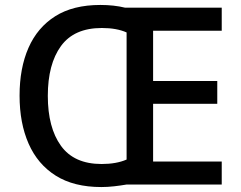

<svg xmlns="http://www.w3.org/2000/svg" viewBox="-20 -745 973 775"><path d="M385 -725Q440 -725 485 -714H875V-621H598V-418H857V-326H598V-93H875V0H490Q467 4 440.5 7Q414 10 389 10Q278 10 205 -36Q132 -82 95.5 -165Q59 -248 59 -359Q59 -470 95 -552Q131 -634 203 -679.5Q275 -725 385 -725ZM391 -632Q279 -632 226 -559Q173 -486 173 -358Q173 -230 226 -156.5Q279 -83 390 -83Q450 -83 491 -101V-614Q451 -632 391 -632Z"/></svg>

Font: Noto Sans Khmer UI Medium
Style: Regular
Weight: 500
Designer: Danh Hong and the Monotype Design Team
Foundry: Monotype Imaging Inc.
Version: Version 2.002; ttfautohint (v1.8.4.7-5d5b)